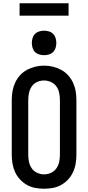

<svg xmlns="http://www.w3.org/2000/svg" viewBox="-20 -1148 540 1176"><path d="M250 8Q223 8 196 3Q169 -2 145 -15.5Q121 -29 102.5 -49Q84 -69 72.5 -94Q61 -119 56.5 -146Q52 -173 52 -200V-535Q52 -562 56.5 -589Q61 -616 72.5 -641Q84 -666 102.5 -686.5Q121 -707 145 -720Q169 -733 196 -739.5Q223 -746 250 -746Q277 -746 304 -739.5Q331 -733 355 -720Q379 -707 397.5 -686.5Q416 -666 427.5 -641Q439 -616 443.5 -589Q448 -562 448 -535V-200Q448 -173 443.5 -146Q439 -119 427.5 -94Q416 -69 397.5 -49Q379 -29 355 -15.5Q331 -2 304 3Q277 8 250 8ZM250 -80Q272 -80 292.5 -89.5Q313 -99 325.5 -117Q338 -135 342.5 -156.5Q347 -178 347 -200V-535Q347 -557 342.5 -579Q338 -601 325 -619Q312 -637 291.5 -646Q271 -655 249 -655Q227 -655 206.5 -645.5Q186 -636 174 -618Q162 -600 157.5 -578.5Q153 -557 153 -535V-200Q153 -178 157.5 -156.5Q162 -135 174.5 -117Q187 -99 207.5 -89.5Q228 -80 250 -80ZM250 -810Q235 -810 220 -814.5Q205 -819 194.5 -829.5Q184 -840 179.5 -855Q175 -870 175 -885Q175 -900 179.5 -915Q184 -930 194.5 -940.5Q205 -951 220 -955.5Q235 -960 250 -960Q265 -960 280 -955.5Q295 -951 305.5 -940.5Q316 -930 320.5 -915Q325 -900 325 -885Q325 -870 320.5 -855Q316 -840 305.5 -829.5Q295 -819 280 -814.5Q265 -810 250 -810ZM100 -1052V-1128H400V-1052Z"/></svg>

Font: Zed Sans Semibold
Style: Regular
Weight: 600
Designer: Belleve Invis
Foundry: Belleve Invis
Version: Version 1.0.0; ttfautohint (v1.8.4)